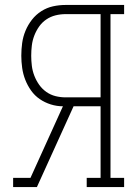

<svg xmlns="http://www.w3.org/2000/svg" viewBox="-20 -755 540 775"><path d="M33 0V-37H103L234 -326Q209 -326 185 -333.5Q161 -341 140.5 -355Q120 -369 105.5 -389.5Q91 -410 82 -433Q73 -456 69.5 -481Q66 -506 66 -530Q66 -556 69.5 -581.5Q73 -607 83 -631Q93 -655 109 -675.5Q125 -696 147 -710Q169 -724 194 -729.5Q219 -735 245 -735H481V-698H426V-37H481V0H330V-37H386V-326H277L129 0ZM245 -362H386V-698H245Q224 -698 204 -693Q184 -688 167 -676.5Q150 -665 138 -648Q126 -631 118.5 -611.5Q111 -592 108.5 -571.5Q106 -551 106 -530Q106 -510 108.5 -489.5Q111 -469 118.5 -449.5Q126 -430 138 -413Q150 -396 167 -384Q184 -372 204 -367Q224 -362 245 -362Z"/></svg>

Font: Iosevka Slab Extralight
Style: Regular
Weight: 200
Monospace: yes
Designer: Belleve Invis
Foundry: Belleve Invis
Version: Version 11.1.1; ttfautohint (v1.8.3)